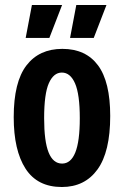

<svg xmlns="http://www.w3.org/2000/svg" viewBox="-20 -737 497 770"><path d="M228 13Q130 13 82.5 -60.5Q35 -134 35 -267Q35 -408 86 -474.5Q137 -541 230 -541Q324 -541 373 -475Q422 -409 422 -272Q422 -128 371 -57.5Q320 13 228 13ZM229 -81Q264 -81 282 -125.5Q300 -170 300 -263Q300 -359 281 -402.5Q262 -446 228 -446Q195 -446 176 -403.5Q157 -361 157 -263Q157 -170 175 -125.5Q193 -81 229 -81ZM178 -585H83L108 -717H229ZM356 -585H261L286 -717H407Z"/></svg>

Font: Bricolage Grotesque 12pt Condensed SemiBold
Style: Regular
Weight: 600
Width: 3
Designer: Mathieu Triay
Foundry: Atelier Triay
Version: Version 1.001; ttfautohint (v1.8.4.7-5d5b);gftools[0.9.33.de